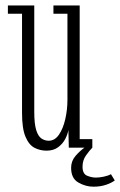

<svg xmlns="http://www.w3.org/2000/svg" viewBox="-20 -543 442 706"><path d="M151 11Q127.5 11 107 0.5Q86.5 -10 73.8 -40Q61 -70 61 -128V-492.5H9V-523H106V-132Q106 -87.5 113.2 -64.5Q120.5 -41.5 132.8 -33.5Q145 -25.5 159 -25.5Q181.5 -25.5 196.8 -47.8Q212 -70 220 -104.8Q228 -139.5 228 -176.5V-492.5H176.5V-523H273V-31.5H319.5V0Q309.5 10 296.5 28Q283.5 46 283.5 70Q283.5 96 300 103Q316.5 110 333 110Q344.5 110 360.8 106.8Q377 103.5 388 97.5L402 120.5Q390.5 129.5 369.8 136.5Q349 143.5 323.5 143.5Q295 143.5 268.2 128.2Q241.5 113 241.5 74Q241.5 49 257.8 30.2Q274 11.5 290.5 0H233L231.5 -65Q229 -49.5 219.8 -31.8Q210.5 -14 193.5 -1.5Q176.5 11 151 11Z"/></svg>

Font: Imbue 10pt ExtraLight
Style: Regular
Weight: 200
Designer: Tyler Finck
Foundry: Etcetera Type Company
Version: Version 1.102; ttfautohint (v1.8.3)